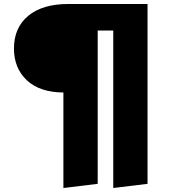

<svg xmlns="http://www.w3.org/2000/svg" viewBox="-20 -716 860 963"><path d="M720 -696V206L548 227V-563H470V206L298 227V-252Q179 -253 114.5 -313.5Q50 -374 50 -473Q50 -577 121.5 -636.5Q193 -696 323 -696Z"/></svg>

Font: Fira Sans Black
Style: Regular
Weight: 900
Designer: Carrois Corporate & Edenspiekermann AG
Foundry: Carrois Corporate GbR & Edenspiekermann AG
Version: Version 4.203